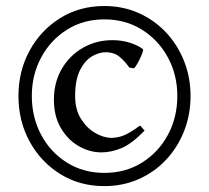

<svg xmlns="http://www.w3.org/2000/svg" viewBox="-20 -612 702 645"><path d="M330.6 13.2Q247.1 13.2 181.9 -27.6Q116.7 -68.4 79.3 -137Q42 -205.6 42 -289.6Q42 -373 79.3 -441.7Q116.7 -510.3 181.9 -551Q247.1 -591.8 330.6 -591.8Q393.1 -591.8 446 -568.1Q499 -544.4 537.8 -502.9Q576.7 -461.4 598.4 -406.7Q620.1 -352.1 620.1 -289.6Q620.1 -226.6 598.4 -171.6Q576.7 -116.7 537.8 -75.2Q499 -33.7 446 -10.3Q393.1 13.2 330.6 13.2ZM320.8 -100.1Q280.8 -100.1 244.1 -121.3Q207.5 -142.6 184.3 -182.1Q161.1 -221.7 161.1 -276.9Q161.1 -335.4 187.5 -380.6Q213.9 -425.8 258.5 -451.4Q303.2 -477.1 357.9 -477.1Q390.1 -477.1 417.5 -468Q444.8 -459 460.4 -446.8Q462.4 -443.8 456.8 -429.9Q451.2 -416 443.4 -401.6Q435.5 -387.2 430.2 -382.3L414.1 -385.3Q400.9 -404.8 382.3 -420.7Q363.8 -436.5 334.5 -436.5Q313 -436.5 289.3 -422.9Q265.6 -409.2 249 -376.7Q232.4 -344.2 232.4 -289.1Q232.4 -243.7 252.2 -212.4Q272 -181.2 300.3 -165Q328.6 -148.9 354.5 -148.9Q374 -148.9 394.3 -156.5Q414.6 -164.1 450.7 -190.4L465.8 -173.3Q423.3 -129.4 388.7 -114.7Q354 -100.1 320.8 -100.1ZM330.6 -31.2Q401.9 -31.2 457.3 -65.9Q512.7 -100.6 544.2 -159.2Q575.7 -217.8 575.7 -289.6Q575.7 -360.4 544.2 -418.7Q512.7 -477.1 457.3 -512Q401.9 -546.9 330.6 -546.9Q259.8 -546.9 204.6 -512Q149.4 -477.1 118.2 -418.7Q86.9 -360.4 86.9 -289.6Q86.9 -217.8 118.2 -159.2Q149.4 -100.6 204.6 -65.9Q259.8 -31.2 330.6 -31.2Z"/></svg>

Font: Dai Banna SIL
Style: Regular
Weight: 400
Designer: Victor Gaultney
Foundry: SIL International
Version: Version 4.000